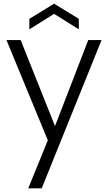

<svg xmlns="http://www.w3.org/2000/svg" viewBox="-20 -763 585 1040"><path d="M530 -546 206 257H133L239 -3L15 -546H92L278 -80L458 -546ZM273 -688 139 -604V-661L273 -743L407 -661V-604Z"/></svg>

Font: A Bank Premium Light
Style: Regular
Weight: 300
Designer: Ninad Kale (Devanagari), Jonny Pinhorn (Latin), Htun Naung (Myanmar)
Foundry: Indian Type Foundry
Version: 4.004